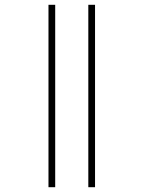

<svg xmlns="http://www.w3.org/2000/svg" viewBox="-20 -780 598 800"><path d="M348 0H376V-760H348ZM182 0H210V-760H182Z"/></svg>

Font: Noto Serif Display Thin
Style: Regular
Weight: 100
Designer: Monotype Design Team
Foundry: Monotype Imaging Inc.
Version: Version 2.009